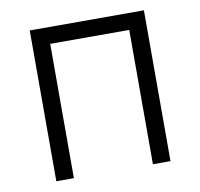

<svg xmlns="http://www.w3.org/2000/svg" viewBox="-66 -614 713 684"><g transform="rotate(-10 290.5 -272.5)"><path d="M84.2 0V-545.5H497.2V0H433.6V-485.8H147.7V0Z"/></g></svg>

Font: Inter UI Light
Style: Regular
Weight: 300
Designer: Rasmus Andersson
Foundry: rsms
Version: 3.2;8d6f07862